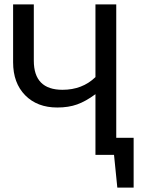

<svg xmlns="http://www.w3.org/2000/svg" viewBox="-20 -709 652 879"><path d="M512.2 -78.1H591.8V149.9H517.1L502 0H417V-277.8Q372.6 -245.1 333.3 -231Q293.9 -216.8 242.2 -216.8Q150.4 -216.8 95.2 -272.9Q40 -329.1 40 -423.8V-689H134.8V-431.2Q134.8 -297.9 266.1 -297.9Q356.9 -297.9 417 -356V-689H512.2Z"/></svg>

Font: FiraGO
Style: Regular
Weight: 400
Designer: bBox Type
Foundry: bBox Type GmbH
Version: Version 1.001;PS 001.001;hotconv 1.0.88;makeotf.lib2.5.64775